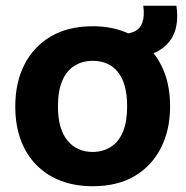

<svg xmlns="http://www.w3.org/2000/svg" viewBox="-20 -637 645 666"><path d="M302 9Q241 9 192 -9.5Q143 -28 107 -64Q71 -100 52 -151.5Q33 -203 33 -268Q33 -351 65 -413.5Q97 -476 157 -511Q217 -546 302 -546Q362 -546 411 -527Q460 -508 495.5 -472Q531 -436 550.5 -385Q570 -334 570 -268Q570 -186 538 -123.5Q506 -61 446.5 -26Q387 9 302 9ZM301 -110Q337 -110 364.5 -127.5Q392 -145 406.5 -180Q421 -215 421 -268Q421 -308 413 -337.5Q405 -367 389 -387Q373 -407 351 -416.5Q329 -426 302 -426Q266 -426 238.5 -409Q211 -392 196 -357Q181 -322 181 -268Q181 -228 189.5 -198.5Q198 -169 214 -149.5Q230 -130 252 -120Q274 -110 301 -110ZM380 -436V-519Q419 -517 442 -526Q465 -535 473.5 -558Q482 -581 477 -617H592Q601 -553 579.5 -511.5Q558 -470 508 -450.5Q458 -431 380 -436Z"/></svg>

Font: Mona Sans ExtraLight
Style: Bold
Weight: 700
Version: Version 2.000